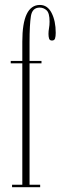

<svg xmlns="http://www.w3.org/2000/svg" viewBox="-20 -776 251 796"><path d="M30 0V-10H72.5V-513.5H24.5V-523.5H72.5V-603.5Q72.5 -755.5 145.5 -755.5Q177 -755.5 194 -722.2Q211 -689 211 -640Q211 -625 208.2 -616.5Q205.5 -608 195.5 -608Q186 -608 183.5 -616Q181 -624 181 -635.5Q181 -647 183.2 -659.2Q185.5 -671.5 185.5 -686.5Q185.5 -722 173.2 -733.2Q161 -744.5 144.5 -744.5Q114 -744.5 108.2 -709.5Q102.5 -674.5 102.5 -601V-523.5H152V-513.5H102.5V-10H146.5V0Z"/></svg>

Font: Imbue 100pt Thin
Style: Regular
Weight: 100
Designer: Tyler Finck
Foundry: Etcetera Type Company
Version: Version 1.102; ttfautohint (v1.8.3)